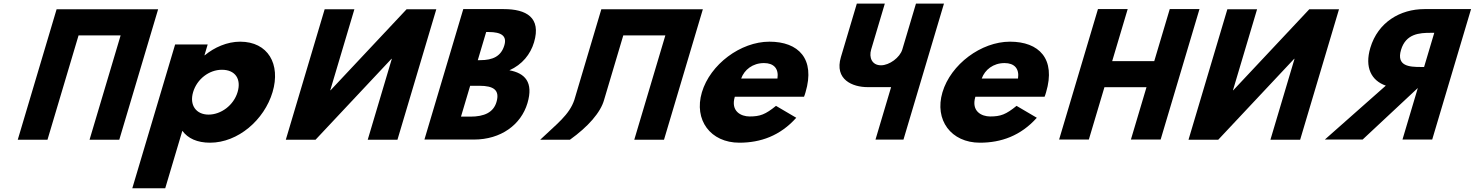

<svg xmlns="http://www.w3.org/2000/svg" viewBox="-20 -752 7927 1032"><path d="M402.3 -561.9H628.4L461.3 -0.9H621.1L829.9 -702.1H670.1H444H284.2L75.4 -0.9H235.2Z M1445 -257C1489.7 -407 1420.7 -528 1270.7 -528C1200.7 -528 1131.5 -497 1081 -455H1079L1096.3 -513H921.3L691.1 260H868.1L960.1 -49C989.9 -8 1040 15 1109 15C1259 15 1400.4 -107 1445 -257ZM1257 -257C1235.9 -186 1168 -136 1101 -136C1035 -136 996.9 -186 1018 -257C1038.9 -327 1103.8 -377 1172.8 -377C1244.8 -377 1277.9 -327 1257 -257Z M2086.1 -436.1H2084.4L1676 -0.9H1516.2L1725 -702.1H1884.8L1755.2 -266.9H1756.9L2165.3 -702.1H2325.1L2116.3 -0.9H1956.5Z M2470.1 -703.1 2261.3 -1.9H2527.3C2672.7 -1.9 2780.6 -81.8 2815 -197.4C2848.7 -310.4 2801.1 -358.9 2718.1 -374.2C2786.7 -404.8 2831.2 -460 2850.4 -524.6C2890.2 -658.1 2808.4 -703.1 2687.7 -703.1ZM2548.1 -428.6 2593.2 -579.9H2605.9C2675.6 -579.9 2705.9 -558.6 2690.9 -508.5C2673.5 -449.8 2629.7 -428.6 2560.9 -428.6ZM2457.8 -125.1 2507.1 -290.9H2557.3C2632.9 -290.9 2667.8 -267.9 2648.5 -203.3C2632.1 -148.1 2583.6 -125.1 2507.9 -125.1Z M3227.2 -215.9 3330.2 -561.9H3556.3L3389.2 -0.9H3549L3757.8 -702.1H3598H3371.9H3212.1L3067.4 -215.9C3040.5 -134.3 2971.4 -85 2883.5 -0.9H3043.3C3140.5 -70.6 3208.4 -147.1 3227.2 -215.9Z M4301.6 -232C4304.4 -238 4307.6 -249 4309.7 -256C4363.3 -436 4271.7 -528 4115.7 -528C3960.7 -528 3797.4 -406 3752.7 -256C3708.4 -107 3799 15 3954 15C4068 15 4173.1 -22 4259.9 -119L4151 -183C4094.3 -137 4066 -126 4009 -126C3964 -126 3906.1 -153 3929.6 -232ZM3963.8 -330C3980.8 -377 4025.5 -413 4086.5 -413C4138.5 -413 4166.8 -384 4158.8 -330Z M5053.8 -732.5H4903.3L4829.9 -486C4817 -442.7 4760.4 -401 4715.4 -401C4666.9 -401 4649.6 -442.7 4662.5 -486L4735.9 -732.5H4585.4L4499.9 -445.2C4463.7 -323.7 4563.1 -283.7 4643 -283.7H4769.7L4685.7 -1.5H4836.1Z M5594.6 -232C5597.4 -238 5600.6 -249 5602.7 -256C5656.3 -436 5564.7 -528 5408.7 -528C5253.7 -528 5090.4 -406 5045.7 -256C5001.4 -107 5092 15 5247 15C5361 15 5466.1 -22 5552.9 -119L5444 -183C5387.3 -137 5359 -126 5302 -126C5257 -126 5199.1 -153 5222.6 -232ZM5256.8 -330C5273.8 -377 5318.5 -413 5379.5 -413C5431.5 -413 5459.8 -384 5451.8 -330Z M5916.3 -283.2H6142.4L6058.6 -1.9H6218.4L6427.2 -703.1H6267.4L6184.1 -423.5H5958L6041.3 -703.1H5881.5L5672.7 -1.9H5832.5Z M6938.1 -436.1H6936.4L6528 -0.9H6368.2L6577 -702.1H6736.8L6607.2 -266.9H6608.9L7017.3 -702.1H7177.1L6968.3 -0.9H6808.5Z M7886.9 -703.1 7678.1 -1.9H7518.3L7600.8 -279L7304.1 -1.9H7101L7428.7 -291.7C7350.9 -318.9 7314.1 -389.5 7345.5 -494.9C7386.5 -632.6 7506.1 -703.1 7636.2 -703.1ZM7634.5 -392 7689.2 -575.6H7670.5C7610.1 -575.6 7536.6 -571.4 7510.5 -483.8C7484.5 -396.3 7555.5 -392 7615.8 -392Z"/></svg>

Font: Hussar
Style: BdOblThree
Weight: 700
Foundry: Cannot Into Space Fonts
Version: Version 2.00